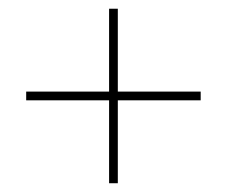

<svg xmlns="http://www.w3.org/2000/svg" viewBox="-20 -540 520 440"><path d="M439.9 -310.1H250V-120.1H230V-310.1H40V-330.1H230V-520H250V-330.1H439.9Z"/></svg>

Font: Montserrat-Hairline
Style: Regular
Weight: 250
Designer: Julieta Ulanovsky
Foundry: Julieta Ulanovsky
Version: Version 1.000;PS 002.000;hotconv 1.0.70;makeotf.lib2.5.58329